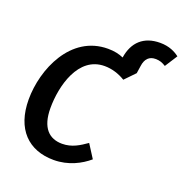

<svg xmlns="http://www.w3.org/2000/svg" viewBox="-149 -976 1078 1124"><g transform="rotate(20 390.0 -414.0)"><path d="M659 -843C557 -843 496 -786 481 -687C454 -699 423 -706 384 -706C152 -706 48 -456 48 -269C48 -84 149 15 306 15C398 15 472 -25 521 -67L468 -150C425 -120 381 -91 320 -91C240 -91 185 -141 185 -265C185 -402 236 -604 400 -604C445 -604 490 -590 529 -566L590 -629L597 -676C603 -723 628 -745 665 -745C693 -745 709 -738 730 -725L780 -803C754 -823 716 -843 659 -843Z"/></g></svg>

Font: Fira Sans Medium
Style: Italic
Weight: 500
Italic angle: -8°
Designer: bBox Type GmbH & Carrois Corporate GbR & Edenspiekermann AG
Foundry: bBox Type GmbH & Carrois Corporate GbR & Edenspiekermann AG
Version: Version 4.301;PS 004.301;hotconv 1.0.88;makeotf.lib2.5.64775